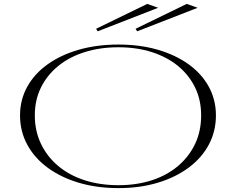

<svg xmlns="http://www.w3.org/2000/svg" viewBox="-20 -952 1213 987"><path d="M589 -723Q699 -723 790.5 -696.5Q882 -670 949.5 -621.5Q1017 -573 1053.5 -506Q1090 -439 1090 -359Q1090 -277 1053.5 -208.5Q1017 -140 949.5 -90Q882 -40 790.5 -12.5Q699 15 589 15Q478 15 385.5 -12.5Q293 -40 225 -90Q157 -140 120 -208.5Q83 -277 83 -359Q83 -439 120 -506Q157 -573 225 -621.5Q293 -670 385.5 -696.5Q478 -723 589 -723ZM589 -709Q494 -709 415 -684Q336 -659 279 -612.5Q222 -566 190.5 -502Q159 -438 159 -359Q159 -279 190.5 -213Q222 -147 279 -99Q336 -51 415 -25.5Q494 0 589 0Q683 0 761 -25.5Q839 -51 895.5 -99Q952 -147 983 -212.5Q1014 -278 1014 -359Q1014 -438 983 -502Q952 -566 895.5 -612.5Q839 -659 761 -684Q683 -709 589 -709ZM685 -791 677 -804 940 -932 996 -912ZM482 -791 474 -804 737 -932 793 -912Z"/></svg>

Font: Kalnia Expanded ExtraLight
Style: Regular
Weight: 250
Width: 7
Designer: Frida Medrano
Foundry: Frida Medrano
Version: Version 1.105